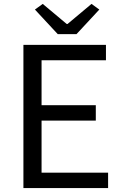

<svg xmlns="http://www.w3.org/2000/svg" viewBox="-20 -964 628 984"><path d="M100 0H534V-79H193V-346H471V-425H193V-655H523V-734H100ZM276 -789H372L489 -915L449 -944L326 -841H322L199 -944L159 -915Z"/></svg>

Font: Source Han Sans HK
Style: Regular
Weight: 400
Designer: Ryoko NISHIZUKA 西塚涼子 (kana, bopomofo & ideographs); Paul D. Hunt (Latin, Greek & Cyrillic); Sandoll Communications 산돌커뮤니
Foundry: Adobe
Version: Version 2.000;hotconv 1.0.107;makeotfexe 2.5.65593